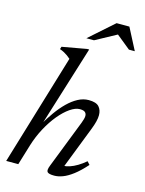

<svg xmlns="http://www.w3.org/2000/svg" viewBox="-132 -970 800 1059"><g transform="rotate(15 268.0 -441.0)"><path d="M112 -117 76.5 0H7.5L198.5 -634Q189.5 -642 180.2 -648.8Q171 -655.5 160 -661.5Q149 -667.5 134.5 -672.5L139 -687L278.5 -712H290.5L144.5 -242.5L140 -243.5Q163 -283.5 188.5 -319.2Q214 -355 242 -382.5Q270 -410 300 -426Q330 -442 361 -442Q403.5 -442 420 -423.5Q436.5 -405 436.5 -375.5Q436.5 -359.5 431.5 -339.2Q426.5 -319 417 -294.5L316.5 -36V-55.5Q333.5 -55.5 354.2 -62.2Q375 -69 397.5 -82.5Q420 -96 441.5 -114.5L457 -97.5Q420.5 -56.5 389.5 -33Q358.5 -9.5 332.5 0.2Q306.5 10 284 10Q251.5 10 244 0.2Q236.5 -9.5 248 -38L354.5 -311Q359 -323 362 -333.5Q365 -344 365 -352.5Q365 -365.5 356.5 -373.2Q348 -381 326.5 -381Q301.5 -381 271 -360Q240.5 -339 210.2 -302.5Q180 -266 154.2 -218.2Q128.5 -170.5 112 -117ZM259.5 -768 399 -891.5H472L536 -768H502.5L417.5 -837H430L303 -768Z"/></g></svg>

Font: Newsreader 17pt
Style: Italic
Weight: 400
Italic angle: -17°
Version: Version 1.003